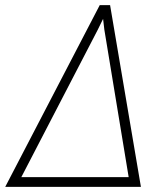

<svg xmlns="http://www.w3.org/2000/svg" viewBox="-38 -731 644 751"><path d="M352.1 -710.9 -17.6 0H513.2L392.6 -710.9ZM45.4 -38.1 344.7 -615.2 365.2 -657.2 370.1 -615.2 465.3 -38.1Z"/></svg>

Font: Roboto Mono ExtraLight
Style: Italic
Weight: 250
Italic angle: -10°
Monospace: yes
Designer: Google
Version: Version 3.000